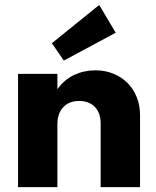

<svg xmlns="http://www.w3.org/2000/svg" viewBox="-20 -769 640 789"><path d="M54.1 0V-465.5H215.9V-402.7Q245 -442.7 285.5 -461.4Q325.9 -480 371.8 -480Q411.8 -480 445.5 -466.4Q479.1 -452.7 503.6 -428.4Q528.2 -404.1 541.8 -370.2Q555.5 -336.4 555.5 -295.9V0H393.6V-261.4Q393.6 -304.5 370 -329.3Q346.4 -354.1 305.5 -354.1Q264.1 -354.1 240 -328.6Q215.9 -303.2 215.9 -258.2V0ZM387.7 -748.6 455.5 -634.5 242.3 -520 193.2 -591.4Z"/></svg>

Font: Spartan ExtBd
Style: Regular
Weight: 800
Designer: Matt Bailey, Mirko Velimirovic
Foundry: Matt Bailey
Version: Version 1.005